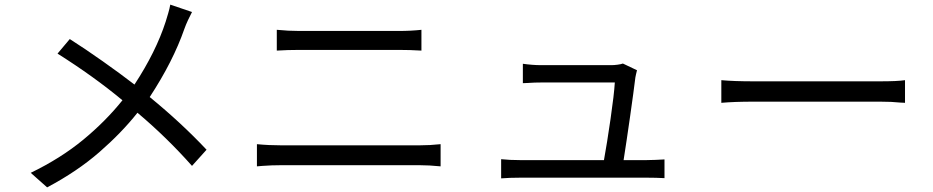

<svg xmlns="http://www.w3.org/2000/svg" viewBox="-20 -780 4040 831"><path d="M717 -760 811 -728Q803 -713 793.5 -692.5Q784 -672 778 -655Q729 -514 628 -360Q765 -248 874 -132L811 -62Q702 -185 575 -292Q506 -205 410 -121.5Q314 -38 184 31L113 -32Q243 -95 340 -175Q437 -255 510 -346Q386 -449 229 -548L282 -611Q348 -569 424.5 -515Q501 -461 562 -414Q655 -556 697 -686Q702 -702 708 -722.5Q714 -743 717 -760Z M1092 -60V-156Q1143 -151 1197 -151H1796Q1841 -151 1887 -156V-60Q1837 -65 1796 -65H1197Q1156 -65 1116 -62Q1104 -61 1092 -60ZM1178 -561V-651Q1228 -646 1276 -646H1705Q1759 -646 1804 -651V-561Q1755 -564 1705 -564H1277Q1225 -564 1178 -561Z M2679 -87H2777Q2794 -87 2816.5 -88Q2839 -89 2856 -90V-9Q2841 -10 2818.5 -10.5Q2796 -11 2780 -11H2232Q2186 -11 2149 -8V-91Q2186 -87 2232 -87H2594Q2607 -158 2622.5 -265Q2638 -372 2641 -423H2323Q2293 -423 2266 -421Q2254 -420 2243 -420V-504Q2285 -498 2322 -498H2626Q2638 -498 2653 -500Q2668 -502 2676 -505L2737 -476Q2735 -468 2733 -459.5Q2731 -451 2730 -445Q2723 -387 2707 -275Q2691 -163 2679 -87Z M3102 -335V-433Q3157 -428 3241 -428H3789Q3864 -428 3897 -433V-335Q3889 -335 3877 -336Q3840 -340 3790 -340H3241Q3159 -340 3102 -335Z"/></svg>

Font: Noto Sans CJK KR Regular (TTF)
Style: Regular
Weight: 400
Designer: Ryoko NISHIZUKA 西塚涼子 (kana & ideographs); Paul D. Hunt (Latin, Greek & Cyrillic); Wenlong ZHANG 张文龙 (bopomofo); Sandoll 
Foundry: Adobe Systems Incorporated
Version: Version 1.004;PS 1.004;hotconv 1.0.82;makeotf.lib2.5.63406